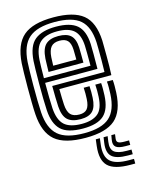

<svg xmlns="http://www.w3.org/2000/svg" viewBox="-121 -684 726 954"><g transform="rotate(-15 242.5 -206.5)"><path d="M249.8 10Q141.8 10 92.9 -31.5Q44 -73 37.8 -168Q36.2 -191.2 35.6 -228.4Q35 -265.5 35.1 -305.8Q35.2 -346 36 -379.8Q36.8 -413.5 37.8 -430Q44.5 -526.5 93.2 -568.2Q142 -610 247.8 -610Q351.8 -610 400.5 -570.4Q449.2 -530.8 453.8 -436Q454 -428.2 454.2 -407.1Q454.5 -386 454.6 -358.8Q454.8 -331.5 454.4 -304.5Q454 -277.5 452.8 -258H185.2Q185.8 -231.2 186.1 -211.2Q186.5 -191.2 187.5 -177.5Q189.8 -141.2 204.2 -125.6Q218.8 -110 249.8 -110Q277 -110 289.6 -125.1Q302.2 -140.2 304 -175Q304.5 -187.5 304.8 -202.4Q305 -217.2 303.8 -233H333.8Q335 -218.5 334.8 -202.4Q334.5 -186.2 334 -173.8Q331.8 -126.8 312 -106.4Q292.2 -86 249.8 -86Q203.8 -86 182.1 -106.8Q160.5 -127.5 157.5 -175.8Q156.2 -195.5 155.8 -223.2Q155.2 -251 155 -282H423.8Q424.8 -311.5 424.8 -343.2Q424.8 -375 424.5 -400.1Q424.2 -425.2 423.8 -434.5Q419.8 -515.8 379 -550.9Q338.2 -586 247.8 -586Q157.5 -586 115.5 -549.4Q73.5 -512.8 67.8 -428.8Q66.8 -413.5 66 -380.9Q65.2 -348.2 65.1 -308.6Q65 -269 65.6 -231.6Q66.2 -194.2 67.8 -169.8Q73 -87.2 114.8 -50.6Q156.5 -14 249.8 -14Q339 -14 379.4 -50.1Q419.8 -86.2 423.8 -169Q424.5 -184.5 424.6 -201.5Q424.8 -218.5 423.2 -233H453.2Q454.8 -218.8 454.6 -201.9Q454.5 -185 453.8 -168Q449.2 -72.5 401.9 -31.2Q354.5 10 249.8 10ZM249.8 -38Q169.2 -38 135.6 -70.6Q102 -103.2 97.8 -171.8Q96.2 -196.5 95.6 -233.8Q95 -271 95.1 -310.1Q95.2 -349.2 95.9 -380.8Q96.5 -412.2 97.5 -425.8Q102.8 -502.5 139.8 -532.2Q176.8 -562 247.8 -562Q321.8 -562 356.1 -532.6Q390.5 -503.2 393.8 -433.8Q394.2 -421.5 394.6 -382.9Q395 -344.2 394.2 -306H125Q125 -265.2 125.6 -230.8Q126.2 -196.2 127.5 -174.8Q131.5 -114.2 159.6 -88.1Q187.8 -62 249.8 -62Q303.2 -62 332 -85.2Q360.8 -108.5 363.8 -170.5Q364.5 -185.8 364.6 -201Q364.8 -216.2 363.5 -233H393.5Q394.8 -217.5 394.6 -202.1Q394.5 -186.8 393.8 -169.8Q390.5 -99.5 357 -68.8Q323.5 -38 249.8 -38ZM125.2 -330H364.8Q365 -362.8 364.6 -391.8Q364.2 -420.8 363.8 -433Q361.2 -489 334 -513.5Q306.8 -538 247.8 -538Q189.8 -538 160.8 -512.5Q131.8 -487 127.5 -423.8Q126.8 -413 126.1 -386.8Q125.5 -360.5 125.2 -330ZM155.5 -354Q155.8 -363.2 156.1 -378Q156.5 -392.8 156.9 -405.8Q157.2 -418.8 157.5 -422.2Q161 -473 182.9 -493.5Q204.8 -514 247.8 -514Q291 -514 311.4 -494.9Q331.8 -475.8 333.8 -432.5Q334.2 -421 334.5 -399.1Q334.8 -377.2 334.8 -354ZM185.8 -378H304.8Q304.5 -393.8 304.4 -409.6Q304.2 -425.5 304 -429.5Q302.5 -462 289.2 -476Q276 -490 247.8 -490Q218.2 -490 204.1 -473.6Q190 -457.2 187.5 -421Q186.5 -405.8 185.8 -378ZM316.5 30 312.5 63Q305.5 121.8 332.5 147.4Q359.5 173 429.5 173H453.8V197H429.5Q346.8 197 314.8 165.9Q282.8 134.8 291.5 63L295.5 30ZM394.5 30 391.5 53Q389.8 66.5 398.2 72.2Q406.8 78 429.5 78H453.8V101H429.5Q394 101 380.5 89.9Q367 78.8 371.5 53L375.5 30ZM356.5 30 352.5 58Q347.2 94 365.1 109.5Q383 125 429.5 125H453.8V149H429.5Q370 149 347.2 127.9Q324.5 106.8 331.5 58L335.5 30Z"/></g></svg>

Font: Big Shoulders Inline Text Black
Style: Regular
Weight: 900
Designer: Patric King
Foundry: XO Type Co
Version: Version 1.000